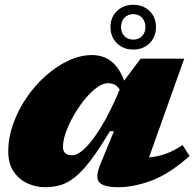

<svg xmlns="http://www.w3.org/2000/svg" viewBox="-20 -767 812 802"><path d="M399 -80.5 456 -219H439Q394 -143.5 358.5 -97Q323 -50.5 292.2 -26.2Q261.5 -2 231.5 6.5Q201.5 15 167.5 15Q130 15 95 -1Q60 -17 37.2 -50Q14.5 -83 14.5 -134.5Q14.5 -192 35 -249.5Q55.5 -307 90.5 -358.5Q125.5 -410 170.8 -450.2Q216 -490.5 265.8 -513.8Q315.5 -537 364.5 -537Q459.5 -537 498.5 -430L567.5 -522H749.5L602.5 -109.5Q640 -113 672.2 -124.5Q704.5 -136 742.5 -161L772 -115.5Q687 -40 612.8 -12.5Q538.5 15 473.5 15Q413 15 394.8 -5.5Q376.5 -26 399 -80.5ZM243 -153.5Q243 -118.5 281.5 -118.5Q302 -118.5 326.2 -139.8Q350.5 -161 374.8 -195Q399 -229 420.8 -268.5Q442.5 -308 458.5 -344L480 -393Q469.5 -409 457.5 -414.2Q445.5 -419.5 431 -419.5Q409.5 -419.5 384.2 -401Q359 -382.5 334.2 -352.2Q309.5 -322 288.8 -286.2Q268 -250.5 255.5 -215.5Q243 -180.5 243 -153.5ZM536.5 -747Q578 -747 604.8 -721Q631.5 -695 631.5 -653.5Q631.5 -613 604.8 -586.5Q578 -560 536.5 -560Q495.5 -560 468.5 -586.5Q441.5 -613 441.5 -653.5Q441.5 -695 468.5 -721Q495.5 -747 536.5 -747ZM536.5 -601.5Q559 -601.5 573.2 -616.2Q587.5 -631 587.5 -653.5Q587.5 -678 573.2 -693Q559 -708 536.5 -708Q514 -708 499.8 -693Q485.5 -678 485.5 -653.5Q485.5 -631 499.8 -616.2Q514 -601.5 536.5 -601.5Z"/></svg>

Font: Newsreader 6pt ExtraBold
Style: Italic
Weight: 800
Italic angle: -17°
Designer: Hugues Gentile
Foundry: Production Type
Version: Version 1.003; ttfautohint (v1.8.3)